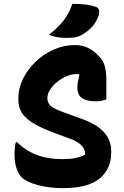

<svg xmlns="http://www.w3.org/2000/svg" viewBox="-20 -953 640 993"><path d="M368 -720Q406 -720 435 -705.5Q464 -691 489 -665Q515 -640 522.5 -609Q530 -578 530 -541V-439Q520 -435 506.5 -432Q493 -429 476 -429Q430 -429 405 -445Q380 -461 380 -501Q380 -514 383 -530Q386 -546 391 -569Q385 -570 375 -570Q351 -570 325 -559Q299 -548 276.5 -530Q254 -512 239.5 -490Q225 -468 225 -445V-441Q227 -418 244 -404Q261 -390 304 -374L398 -340Q464 -317 497.5 -288.5Q531 -260 543 -231.5Q555 -203 555 -178V-162Q555 -79 495 -29.5Q435 20 305 20Q234 20 175 4Q116 -12 92 -36Q76 -52 65.5 -82.5Q55 -113 55 -156Q55 -176 57 -191.5Q59 -207 62 -218H68Q111 -175 168.5 -152.5Q226 -130 305 -130Q376 -130 420 -153V-158Q420 -183 400.5 -202Q381 -221 349 -233L257 -267Q180 -296 141 -323Q102 -350 88.5 -377.5Q75 -405 75 -434V-447Q75 -497 99 -545.5Q123 -594 164 -633.5Q205 -673 257.5 -696.5Q310 -720 368 -720ZM354 -933Q395 -933 423.5 -929.5Q452 -926 475 -918Q489 -913 492 -900.5Q495 -888 490 -872Q477 -837 456.5 -814.5Q436 -792 404 -773Q386 -763 368.5 -760Q351 -757 323 -757Q298 -757 277 -760.5Q256 -764 233 -773Q279 -809 308.5 -846.5Q338 -884 354 -933Z"/></svg>

Font: Recursive Mn Csl St XBd
Style: Regular
Weight: 800
Monospace: yes
Version: Version 1.079;hotconv 1.0.112;makeotfexe 2.5.65598; ttfautoh